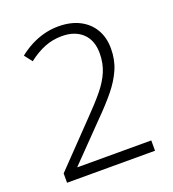

<svg xmlns="http://www.w3.org/2000/svg" viewBox="-132 -825 835 927"><g transform="rotate(-20 285.5 -362.0)"><path d="M506 0H54V-48L259 -261Q311 -314 345.5 -356Q380 -398 398 -440.5Q416 -483 416 -534Q416 -601 377 -637.5Q338 -674 272 -674Q224 -674 182 -657Q140 -640 99 -608L68 -648Q98 -672 131 -689Q164 -706 199.5 -715Q235 -724 272 -724Q334 -724 379.5 -701Q425 -678 450 -636Q475 -594 475 -537Q475 -479 454 -431Q433 -383 395.5 -337Q358 -291 306 -239L127 -55V-53H506Z"/></g></svg>

Font: Noto Sans Thai Light
Style: Regular
Weight: 300
Designer: Monotype Design Team
Foundry: Monotype Imaging Inc.
Version: Version 2.001